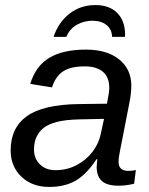

<svg xmlns="http://www.w3.org/2000/svg" viewBox="-20 -736 596 766"><path d="M452.6 4.9Q407.2 4.9 386.5 -13.9Q365.7 -32.7 365.7 -69.8Q365.7 -77.6 366.7 -85.4Q367.7 -93.3 368.2 -101.1H365.2Q324.7 -39.6 281.2 -14.9Q237.8 9.8 176.3 9.8Q107.9 9.8 65.2 -31.2Q22.5 -72.3 22.5 -135.7Q22.5 -226.1 87.2 -272.5Q151.9 -318.8 293.5 -320.8L406.7 -322.3Q416 -368.7 416 -384.3Q416 -428.7 390.1 -450Q364.3 -471.2 318.4 -471.2Q260.3 -471.2 230.5 -450.4Q200.7 -429.7 187.5 -387.2L100.6 -401.4Q122.6 -473.1 177 -505.6Q231.4 -538.1 323.2 -538.1Q406.7 -538.1 455.3 -499Q503.9 -460 503.9 -394Q503.9 -361.8 494.6 -317.4L458.5 -132.8Q453.1 -108.4 453.1 -89.8Q453.1 -71.8 463.1 -63Q473.1 -54.2 492.7 -54.2Q506.8 -54.2 522 -57.6L515.1 -2.9Q499 1 483.4 2.9Q467.8 4.9 452.6 4.9ZM115.7 -139.6Q115.7 -103 139.4 -80.1Q163.1 -57.1 200.7 -57.1Q248 -57.1 286.1 -77.6Q324.2 -97.7 349.1 -130.4Q374 -163.1 381.8 -200.7L395 -261.7L297.9 -259.8Q239.7 -258.3 206.8 -249.5Q173.8 -240.7 155.3 -226.6Q137.2 -212.9 126.5 -191.4Q115.7 -169.9 115.7 -139.6ZM360.4 -715.8Q416 -715.8 447.3 -684.8Q478.5 -653.8 479 -598.6L478.5 -588.9H427.2Q426.3 -618.7 405.3 -636Q384.3 -653.3 348.6 -653.3Q315.9 -653.3 287.1 -637.5Q258.3 -621.6 244.6 -588.9H193.8Q212.9 -647 257.1 -681.4Q301.3 -715.8 360.4 -715.8Z"/></svg>

Font: Arimo
Style: Italic
Weight: 400
Italic angle: -12°
Designer: Steve Matteson
Foundry: Monotype Imaging Inc.
Version: Version 1.33